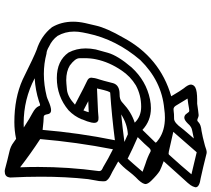

<svg xmlns="http://www.w3.org/2000/svg" viewBox="-61 -791 899 817"><g transform="rotate(90 388.5 -382.5)"><path d="M633.8 -650.4Q638.2 -650.4 644.5 -659.2Q684.1 -702.6 721.7 -747.6Q652.3 -763.7 627.9 -770Q608.4 -748.5 541 -670.4Q613.8 -654.3 625 -651.4Q630.9 -650.4 633.8 -650.4ZM655.3 -476.1 675.8 -499Q675.8 -499.5 685.8 -510.5Q695.8 -521.5 710.9 -539.6Q694.8 -545.9 677.2 -551.8Q648.9 -560.5 624.5 -573.7L620.6 -574.2Q614.3 -574.2 604.5 -562Q597.2 -552.7 563.5 -519Q616.2 -496.1 655.3 -476.1ZM321.3 -214.8Q330.6 -214.8 361.1 -217.8Q391.6 -220.7 425.3 -252Q336.4 -298.8 326.2 -302.7Q310.5 -309.1 310.5 -321.3Q311 -328.6 312.5 -336.4Q314.5 -345.7 318.1 -356Q321.8 -366.2 334 -414.6Q342.3 -441.9 380.4 -441.9Q385.7 -441.9 391.1 -442.4Q407.7 -444.3 419.4 -456.5Q457 -491.7 502 -506.3Q475.6 -533.7 434.1 -533.7Q384.8 -533.7 343.3 -511.2Q304.7 -487.8 279.8 -450.2Q244.1 -397.9 232.4 -341.8Q227.5 -319.3 227.5 -290.5Q227.5 -288.1 227.8 -270.5Q228 -252.9 258.8 -230Q283.7 -214.8 321.3 -214.8ZM449.7 -288.1Q454.6 -299.3 457.5 -310.5L410.6 -308.6ZM466.8 -448.7Q525.4 -454.6 584 -462.4L551.3 -477.1Q507.3 -474.6 466.8 -448.7ZM444.8 -671.4 452.1 -671.9Q462.4 -673.8 486.8 -673.8Q502.9 -675.3 524.9 -705.6L532.2 -714.8Q542.5 -726.6 552.7 -738.8L569.3 -757.8Q552.7 -753.9 536.6 -751Q526.4 -749 521 -745.6Q512.7 -740.7 505.4 -731.9Q490.7 -717.3 481 -717.3Q472.7 -717.3 466.8 -723.1L456.1 -736.8Q454.1 -738.3 449.7 -738.3Q447.3 -738.3 441.2 -737.3Q435.1 -736.3 422.6 -734.1Q410.2 -731.9 399.4 -731L429.7 -681.2Q436 -671.4 444.8 -671.4ZM532.7 -114.3Q545.4 -267.6 576.7 -421.9Q473.1 -408.7 374.5 -401.9Q368.7 -400.9 358.4 -354.5Q357.4 -348.1 356 -345.7L454.6 -350.1Q471.7 -352.1 479 -352.1Q481.4 -352.1 487.8 -351.8Q494.1 -351.6 499.5 -346.2Q502.9 -340.8 502.9 -333Q502.9 -328.1 501.5 -322.3Q497.6 -304.2 488.3 -283.7L487.8 -281.2Q475.1 -249.5 449.2 -224.6Q390.1 -174.8 312 -174.8Q238.8 -174.8 203.6 -224.6Q186 -257.8 186 -297.9Q186 -318.4 190.4 -340.3Q192.4 -349.1 204.6 -391.8Q216.8 -434.6 266.6 -492.7Q323.7 -555.2 402.8 -571.3Q422.4 -575.2 440.4 -575.2Q494.1 -575.2 532.7 -539.1L586.9 -594.7V-595.2Q586.9 -599.1 570.8 -609.9Q534.2 -634.8 480.5 -634.8Q461.9 -634.8 442.4 -631.8Q324.7 -621.1 235.4 -529.8Q147.9 -427.2 122.6 -307.1L118.2 -285.6Q114.3 -266.1 114.3 -248.5Q114.3 -210 132.8 -177.7Q150.4 -154.3 177.2 -142.1Q195.8 -130.9 208 -130.9Q250.5 -119.6 294.9 -119.6Q341.8 -119.6 390.6 -131.8Q397.9 -133.8 408.7 -138.7Q435.1 -150.4 449.2 -150.4Q463.9 -150.4 466.1 -135Q468.3 -119.6 476.1 -119.1Q491.7 -119.1 532.7 -114.3ZM504.9 -33.7 522.5 -34.2Q480.5 -61.5 460.9 -71.3Q437.5 -84 432.1 -97.2Q430.7 -103.5 426.8 -103.5Q423.3 -103.5 417.5 -101.1Q414.1 -99.6 410.6 -98.6Q363.8 -83.5 313 -80.6Q402.3 -33.7 504.9 -33.7ZM691.9 -18.6Q690.4 -56.6 690.4 -95.2Q690.4 -224.1 708 -354V-355.5Q708 -364.3 697.3 -369.1L691.9 -371.6Q654.8 -394 615.2 -413.6Q585 -259.3 571.8 -104Q633.8 -63.5 691.9 -18.6ZM709 46.9Q704.1 46.9 698.7 45.4Q662.6 35.6 626.5 27.3Q603 22.5 585.4 8.8Q577.6 3.9 570.8 -1.5Q536.1 5.9 499.5 5.9Q397 5.9 318.8 -29.3Q217.3 -79.6 191.9 -88.9Q132.3 -107.9 95.7 -154.3Q72.3 -194.3 72.3 -244.1Q72.3 -268.6 78.1 -294.9Q79.1 -297.9 89.1 -342Q99.1 -386.2 140.1 -457.5Q224.1 -613.8 389.6 -661.6Q365.2 -703.1 356 -714.8Q339.8 -733.9 339.8 -745.6Q339.8 -747.1 340.3 -748.5Q342.3 -758.8 352.5 -764.2Q366.7 -772 406.2 -772H421.4Q457 -777.3 470.2 -778.3Q476.6 -777.8 481.9 -775.4Q481.9 -774.9 482.9 -774.9Q487.8 -772.5 492.2 -772.5Q495.1 -772.5 501.5 -778.8Q511.7 -788.1 536.6 -790.5Q560.1 -794.4 600.1 -805.2Q619.6 -812.5 627.4 -812.5L632.8 -812Q694.8 -796.4 737.8 -787.1Q776.9 -781.7 776.9 -765.6Q776.9 -764.2 776.4 -762.7Q775.9 -760.7 773.2 -753.4Q770.5 -746.1 758.1 -731.7Q745.6 -717.3 729.5 -700.2Q695.3 -661.6 666 -629.4Q693.4 -619.6 707 -612.8Q724.1 -602.1 749.5 -576.2Q763.2 -562 763.2 -551.8Q763.2 -550.3 762.7 -548.8Q759.8 -534.2 734.4 -510.7Q722.2 -498 709.5 -481.4Q689.5 -454.6 667 -436Q689.5 -423.8 711.9 -410.6L721.7 -405.8Q748 -393.6 751 -380.4Q751.5 -376 751.5 -371.6Q751.5 -355 747.1 -335.9Q743.7 -319.3 742.2 -307.6Q731.9 -213.9 731.9 -106.9Q731.9 -43.9 735.4 23.4L734.4 28.8Q731 46.9 709 46.9Z"/></g></svg>

Font: Third Street
Style: Regular
Weight: 400
Designer: GGBotNet
Foundry: GGBotNet
Version: 0.90